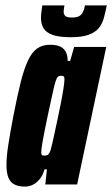

<svg xmlns="http://www.w3.org/2000/svg" viewBox="-20 -684 416 712"><path d="M73 8Q50 8 34.5 0.5Q19 -7 11.5 -24.5Q4 -42 4 -72Q4 -104 11 -148.5Q18 -193 30 -256Q44 -328 56.5 -378Q69 -428 83.5 -459Q98 -490 117.5 -504Q137 -518 165 -518Q191 -518 205 -510.5Q219 -503 225 -489.5Q231 -476 231 -458H240L255 -510H374L266 0H148L154 -56H145Q139 -34 127 -19.5Q115 -5 101 1.5Q87 8 73 8ZM145 -107Q150 -107 154.5 -108.5Q159 -110 163 -116.5Q167 -123 170 -137Q173 -147 178.5 -172.5Q184 -198 191 -230.5Q198 -263 204.5 -295.5Q211 -328 215 -353.5Q219 -379 219 -389Q219 -400 215 -401.5Q211 -403 206 -403Q200 -403 195.5 -400Q191 -397 186.5 -383.5Q182 -370 175.5 -340Q169 -310 157 -255Q144 -193 138.5 -162Q133 -131 133 -119Q133 -113 134.5 -110.5Q136 -108 139 -107.5Q142 -107 145 -107ZM242 -546Q198 -546 174 -555Q150 -564 141 -580Q132 -596 132 -618Q132 -629 133.5 -640Q135 -651 137 -664H219Q218 -658 217 -652Q216 -646 216 -641Q216 -631 222 -625Q228 -619 247 -619Q266 -619 275 -625Q284 -631 288.5 -641.5Q293 -652 295 -664H376Q371 -639 365 -617Q359 -595 346 -579.5Q333 -564 308.5 -555Q284 -546 242 -546Z"/></svg>

Font: Saira UltraCondensed Black
Style: Italic
Weight: 900
Width: 1
Italic angle: -12°
Designer: Hector Gatti with collaboration of the Omnibus-Type team
Foundry: Omnibus-Type
Version: Version 1.101